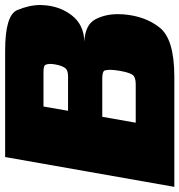

<svg xmlns="http://www.w3.org/2000/svg" viewBox="-32 -720 715 766"><g transform="rotate(-90 326.0 -337.5)"><path d="M82 -675H506Q648 -675 668.2 -626.8Q688.5 -578.5 688.5 -534.5Q688.5 -529.5 688 -524.5Q685 -458.5 647.8 -409.8Q610.5 -361 543 -359Q609.5 -355.5 630.8 -316Q652 -276.5 652 -226Q652 -216.5 651.5 -206Q645 -117 598.5 -58.5Q552 0 402.5 0H-37ZM372.5 -154Q402 -154 410.8 -167.8Q419.5 -181.5 426 -218Q430 -241.5 430 -257Q430 -265 427.8 -276.2Q425.5 -287.5 395.5 -287.5H242.5L219 -154ZM404.5 -424Q429.5 -424 438.2 -437.2Q447 -450.5 451.5 -475.5Q453.5 -487.5 453.5 -496Q453.5 -505.5 450 -513.8Q446.5 -522 421.5 -522H283.5L266.5 -424Z"/></g></svg>

Font: Rudi
Style: Regular
Weight: 400
Italic angle: -10°
Designer: Tyler Finck
Foundry: Etcetera Type Company
Version: Version 1.111; ttfautohint (v1.8.4)